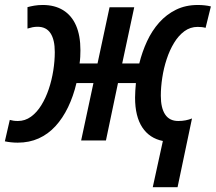

<svg xmlns="http://www.w3.org/2000/svg" viewBox="-48 -570 876 779"><path d="M571.8 189.5 612.8 2Q558.6 -8.8 529.3 -53.2Q500 -97.7 500 -173.8Q500 -187.5 501 -202.4Q502 -217.3 503.4 -232.9H430.7L381.8 0H281.2L331.1 -232.9H262.2Q249.5 -179.2 228 -134.8Q206.5 -90.3 177 -58.1Q147.5 -25.9 109.1 -8.5Q70.8 8.8 23.9 8.8Q9.8 8.8 -3.7 7.3Q-17.1 5.9 -28.3 3.4L-8.3 -83.5Q-1.5 -81.5 6.6 -80.3Q14.6 -79.1 24.4 -79.1Q53.7 -79.1 77.6 -96.4Q101.6 -113.8 119.6 -143.1Q137.7 -172.4 149.9 -208.7Q162.1 -245.1 168.2 -283.9Q174.3 -322.8 174.3 -358.9Q174.3 -408.7 157 -435.1Q139.6 -461.4 104.5 -461.4Q94.2 -461.4 84.2 -459.5Q74.2 -457.5 63.5 -454.1V-541Q75.7 -544.4 91.3 -547.1Q106.9 -549.8 125.5 -549.8Q173.8 -549.8 208.3 -528.6Q242.7 -507.3 260.5 -466.6Q278.3 -425.8 278.3 -366.2Q278.3 -353.5 277.6 -339.8Q276.9 -326.2 274.9 -312.5H347.7L396.5 -540.5H496.6L447.8 -312.5H517.1Q528.8 -359.9 548.6 -402.6Q568.4 -445.3 597.7 -478.3Q627 -511.2 666 -530.5Q705.1 -549.8 754.4 -549.8Q769 -549.8 782.5 -548.3Q795.9 -546.9 807.6 -543.9L786.1 -457Q779.3 -459 771 -460Q762.7 -460.9 753.9 -460.9Q724.1 -460.9 700.2 -443.4Q676.3 -425.8 658.2 -396Q640.1 -366.2 628.2 -329.8Q616.2 -293.5 610.4 -254.9Q604.5 -216.3 604.5 -181.6Q604.5 -131.8 622.1 -105.5Q639.6 -79.1 675.3 -79.1Q691.4 -79.1 705.1 -81.8Q718.8 -84.5 731 -89.4L672.4 189.5Z"/></svg>

Font: Open Sans SemiCondensed SemiBold
Style: Italic
Weight: 600
Width: 4
Italic angle: -12°
Designer: Monotype Design Team
Foundry: Monotype Imaging Inc.
Version: Version 3.000